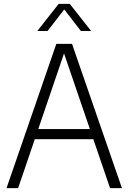

<svg xmlns="http://www.w3.org/2000/svg" viewBox="-20 -965 658 985"><path d="M13.5 0 269 -740H349.5L605.5 0H544.5L302 -710H315L73 0ZM135.5 -251 150 -303H468.5L483 -251ZM171.5 -806 281 -945H338L447.5 -806H395L303 -925H316L224 -806Z"/></svg>

Font: Encode Sans SemiCondensed Light
Style: Regular
Weight: 300
Width: 4
Designer: Multiple Designers
Foundry: Impallari Type
Version: Version 3.002